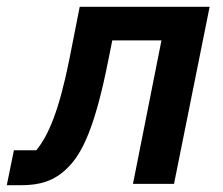

<svg xmlns="http://www.w3.org/2000/svg" viewBox="-61 -542 658 566"><path d="M-41 4H1C56 4 99 -8 138 -47C181 -89 219 -165 259 -368L270 -423H415L331 0H452L557 -522H174L143 -365C113 -216 82 -143 46 -99H-20Z"/></svg>

Font: Braiins Sans SemiBold
Style: Italic
Weight: 600
Italic angle: -11.31°
Designer: Mike Abbink, Paul van der Laan, Pieter van Rosmalen, Jiri Chlebus, Lubos Buracinsky
Foundry: Bold Monday, Sudetype
Version: Version 1.000;hotconv 1.0.109;makeotfexe 2.5.65596